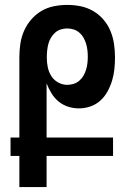

<svg xmlns="http://www.w3.org/2000/svg" viewBox="-20 -763 540 783"><path d="M170 0H59V-127H23V-202H59V-530Q59 -557 63 -584.5Q67 -612 78 -637Q89 -662 107 -683Q125 -704 148.5 -718Q172 -732 199.5 -737.5Q227 -743 254 -743Q282 -743 309 -737.5Q336 -732 360 -718Q384 -704 402 -683Q420 -662 430.5 -636.5Q441 -611 445 -583.5Q449 -556 449 -529Q449 -505 446.5 -481Q444 -457 437 -434Q430 -411 418.5 -390Q407 -369 389.5 -353Q372 -337 349 -329Q326 -321 302 -321Q279 -321 257.5 -328Q236 -335 219 -349Q202 -363 190 -382.5Q178 -402 170 -423V-202H441V-127H170ZM254 -417Q267 -417 280 -421Q293 -425 303.5 -434Q314 -443 320.5 -454.5Q327 -466 331 -479Q335 -492 336.5 -505Q338 -518 338 -532Q338 -545 336.5 -558.5Q335 -572 331 -585Q327 -598 320.5 -609.5Q314 -621 303.5 -630Q293 -639 280 -643Q267 -647 254 -647Q241 -647 228 -643Q215 -639 205 -630Q195 -621 188 -609.5Q181 -598 177.5 -585Q174 -572 172.5 -558.5Q171 -545 171 -532V-526Q171 -507 175 -488Q179 -469 189.5 -452.5Q200 -436 217.5 -426.5Q235 -417 254 -417Z"/></svg>

Font: Iosevka
Style: Bold
Weight: 700
Monospace: yes
Designer: Belleve Invis
Foundry: Belleve Invis
Version: Version 32.5.0; ttfautohint (v1.8.4)